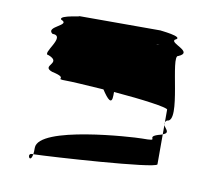

<svg xmlns="http://www.w3.org/2000/svg" viewBox="-56 -739 598 548"><g transform="rotate(10 242.5 -465.0)"><path d="M65 -552C108 -535 47 -520 83 -507C138 -495 86 -489 128 -489C143 -489 176 -487 236 -483C253 -457 267 -442 267 -472V-481C353 -474 423 -464 425 -458V-421C426 -423 427 -425 430 -427C472 -427 406 -614 430 -614C472 -632 399 -646 412 -658C442 -671 360 -677 368 -677H128C153 -677 71 -671 83 -658C114 -646 41 -632 65 -614C108 -614 41 -552 65 -552ZM67 -266C51 -266 66 -236 71 -266ZM71 -266C72 -271 72 -277 72 -285C72 -348 343 -364 368 -364C427 -364 375 -370 412 -382C417 -383 422 -385 425 -386V-299C421 -286 118 -267 71 -266ZM362 -636C364 -637 366 -637 368 -637C374 -637 371 -637 362 -636ZM425 -386C446 -394 429 -403 425 -413ZM425 -413C424 -416 424 -418 425 -421Z"/></g></svg>

Font: bitstorm
Style: suext
Weight: 400
Version: Version 0.2